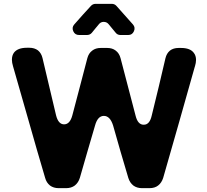

<svg xmlns="http://www.w3.org/2000/svg" viewBox="-20 -979 1076 999"><path d="M581.1 -809.6Q569.3 -823.2 544.9 -853.5Q535.2 -865.2 519.5 -865.2Q503.9 -865.2 494.1 -852.5Q488.3 -845.7 475.1 -829.6Q461.9 -813.5 458 -808.6Q448.2 -796.9 432.6 -796.9H391.6Q370.1 -796.9 361.3 -816.4Q352.5 -835.9 366.2 -851.6Q413.1 -905.3 453.1 -948.2Q462.9 -959 477.5 -959H561.5Q576.2 -959 585.9 -948.2Q613.3 -918 671.9 -851.6Q685.5 -835.9 676.8 -816.4Q668 -796.9 647.5 -796.9H606.4Q590.8 -796.9 581.1 -809.6ZM829.1 -53.7Q821.3 -28.3 802.7 -13.7Q785.2 0 757.8 0Q745.1 0 718.8 0Q692.4 0 673.8 -13.7Q655.3 -28.3 647.5 -53.7Q627.9 -121.1 607.4 -189.5Q587.9 -257.8 568.4 -326.2Q552.7 -376 520.5 -376Q488.3 -376 474.6 -326.2Q454.1 -257.8 434.6 -189.5Q415 -121.1 395.5 -53.7Q387.7 -28.3 369.1 -13.7Q350.6 0 324.2 0Q311.5 0 285.2 0Q258.8 0 240.2 -13.7Q221.7 -28.3 214.8 -53.7Q171.9 -198.2 130.9 -343.8Q89.8 -489.3 47.9 -633.8Q42 -653.3 42 -668Q42 -690.4 52.7 -705.1Q72.3 -730.5 120.1 -730.5Q124 -730.5 132.8 -730.5Q159.2 -730.5 177.7 -716.8Q195.3 -702.1 201.2 -676.8Q224.6 -577.1 271.5 -379.9Q283.2 -332 313.5 -332Q343.8 -332 356.4 -378.9Q376 -453.1 395.5 -527.3Q415 -601.6 434.6 -676.8Q441.4 -702.1 460 -715.8Q477.5 -729.5 503.9 -729.5Q515.6 -729.5 538.1 -729.5Q564.5 -729.5 582 -715.8Q600.6 -702.1 607.4 -675.8Q633.8 -576.2 685.5 -377Q697.3 -329.1 728.5 -330.1Q758.8 -330.1 769.5 -377.9Q788.1 -452.1 805.7 -526.4Q823.2 -601.6 840.8 -675.8Q846.7 -701.2 864.3 -715.8Q881.8 -729.5 909.2 -729.5Q913.1 -729.5 921.9 -729.5Q969.7 -729.5 988.3 -704.1Q1000 -689.5 1000 -667Q1000 -652.3 994.1 -632.8Q994.1 -633.8 994.1 -633.8Q953.1 -489.3 912.1 -343.8Q870.1 -198.2 829.1 -53.7Z"/></svg>

Font: DeepSea
Style: Bold
Weight: 700
Designer: Stem
Version: Version 3.019;git-0a5106e0b